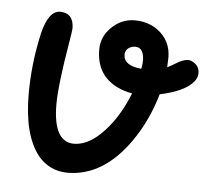

<svg xmlns="http://www.w3.org/2000/svg" viewBox="-39 -455 547 497"><g transform="rotate(5 234.5 -207.0)"><path d="M98.1 -413.6Q132.8 -413.1 133.8 -375Q133.8 -367.2 128.4 -335.9Q109.4 -224.1 109.4 -174.3Q109.4 -77.1 162.6 -76.2Q196.8 -76.2 230 -107.4Q273.4 -147.5 302.2 -219.2Q281.2 -222.7 263.2 -231.4Q207.5 -258.8 207.5 -325.2Q207.5 -357.4 231 -381.3Q257.3 -408.2 293 -408.2Q327.6 -408.2 353.5 -389.2Q387.7 -363.3 387.7 -319.3Q387.7 -316.4 386.7 -294.4Q395 -298.3 407.7 -306.2Q426.3 -317.9 439 -317.9Q445.8 -317.9 452.1 -314Q468.8 -304.7 468.8 -286.1Q468.8 -274.9 460.4 -264.2Q438 -236.8 373.5 -223.1Q353.5 -153.8 315.4 -99.1Q246.6 0 152.8 0Q106 -0.5 76.2 -36.6Q35.6 -88.4 35.6 -194.3Q35.6 -273.4 53.2 -351.1Q53.2 -352.1 53.7 -353.5Q67.9 -412.6 98.1 -413.6ZM299.8 -340.3Q294.9 -340.3 289.6 -338.4Q273.9 -332.5 273.9 -316.9Q274.4 -289.1 320.3 -284.7Q322.8 -295.9 322.8 -308.1Q322.8 -311 322.3 -314.5Q319.3 -340.3 299.8 -340.3Z"/></g></svg>

Font: Vibur
Style: Medium
Weight: 400
Version: Version 1.004